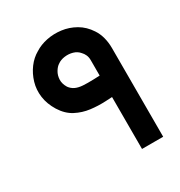

<svg xmlns="http://www.w3.org/2000/svg" viewBox="-157 -769 827 880"><g transform="rotate(-30 256.5 -328.5)"><path d="M341 0V-470Q341 -486 335.5 -498Q330 -510 322 -518Q309 -534 288 -540Q267 -546 245 -543Q223 -540 208 -529Q195 -521 184.5 -503.5Q174 -486 173 -464Q172 -442 186 -419Q197 -404 213 -396.5Q229 -389 252 -387.5Q275 -386 307 -387Q339 -388 382 -390V-277Q347 -275 306.5 -273Q266 -271 226.5 -276Q187 -281 151.5 -299.5Q116 -318 91 -358Q67 -397 61.5 -437Q56 -477 67 -514Q78 -551 100 -580.5Q122 -610 152 -627Q180 -645 216.5 -652.5Q253 -660 292 -655Q331 -650 366 -630Q401 -610 425 -573Q439 -552 446 -525.5Q453 -499 453 -470V0Z"/></g></svg>

Font: Mada SemiBold
Style: Regular
Weight: 600
Designer: Khaled Hosny
Version: Version 1.5